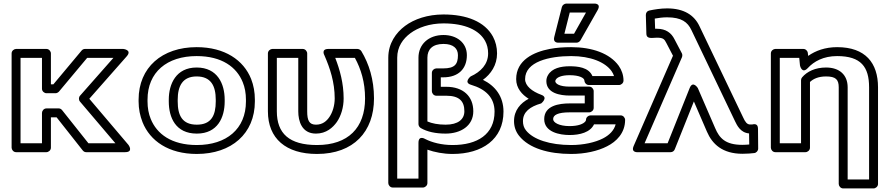

<svg xmlns="http://www.w3.org/2000/svg" viewBox="-20 -827 4980 1075"><path d="M309 -220H240C225 -220 215 -206 215 -195V-25H95V-503H215V-330C215 -315 229 -305 240 -305H291C298 -305 305 -309 310 -314L468 -503H615L428 -291C420 -282 420 -267 428 -258L626 -25H475L328 -210C323 -216 317 -220 309 -220ZM297 -170 443 15C448 21 454 25 462 25H680C730 25 699 -16 699 -16L480 -274L689 -511C722 -548 670 -553 670 -553H456C449 -553 442 -550 437 -544L279 -355H265V-528C265 -539 255 -553 240 -553H70C59 -553 45 -543 45 -528V0C45 11 55 25 70 25H240C251 25 265 15 265 0V-170Z M1081 -513C1223 -513 1305 -451 1339 -367C1351 -338 1357 -305 1357 -269V-259C1357 -105 1248 -15 1082 -15C940 -15 858 -77 824 -161C812 -190 806 -223 806 -259V-269C806 -423 915 -513 1081 -513ZM1407 -259V-269C1407 -311 1400 -349 1386 -385C1344 -490 1239 -563 1081 -563C887 -563 756 -449 756 -269V-259C756 -217 764 -179 778 -143C820 -38 924 35 1082 35C1276 35 1407 -79 1407 -259ZM1238 -269C1238 -357 1198 -449 1081 -449C965 -449 925 -356 925 -269V-259C925 -169 963 -79 1082 -79C1199 -79 1238 -170 1238 -259ZM1188 -269V-259C1188 -181 1163 -129 1082 -129C1000 -129 975 -181 975 -259V-269C975 -345 1002 -399 1081 -399C1161 -399 1188 -346 1188 -269Z M1755 -15C1599 -15 1530 -80 1530 -204V-503H1650V-203C1650 -150 1669 -79 1749 -79C1807 -79 1844 -113 1866 -144C1890 -179 1904 -226 1904 -276C1904 -361 1883 -436 1857 -503H1967C2001 -441 2024 -367 2024 -276C2024 -111 1929 -15 1755 -15ZM2074 -276C2074 -382 2046 -470 2003 -541C1999 -547 1990 -553 1981 -553H1819C1776 -553 1796 -518 1796 -518C1828 -445 1854 -366 1854 -276C1854 -236 1842 -198 1825 -173C1809 -149 1786 -129 1749 -129C1711 -129 1700 -153 1700 -203V-528C1700 -539 1690 -553 1675 -553H1505C1494 -553 1480 -543 1480 -528V-204C1480 -51 1581 35 1755 35C1960 35 2074 -90 2074 -276Z M2514 -15C2453 -15 2399 -29 2360 -49C2360 -49 2323 -72 2323 -27V173H2204V-504C2204 -565 2236 -610 2278 -641C2320 -672 2384 -696 2463 -696C2584 -696 2663 -658 2696 -598C2707 -578 2713 -555 2713 -528C2713 -467 2672 -425 2615 -399C2615 -399 2573 -365 2618 -352C2699 -328 2749 -281 2749 -202C2749 -75 2653 -15 2514 -15ZM2799 -202C2799 -287 2753 -346 2684 -380C2728 -412 2763 -462 2763 -528C2763 -562 2755 -594 2740 -622C2694 -706 2593 -746 2463 -746C2374 -746 2299 -720 2248 -682C2197 -644 2154 -584 2154 -504V198C2154 209 2164 223 2179 223H2348C2359 223 2373 213 2373 198V11C2413 25 2462 35 2514 35C2680 35 2799 -47 2799 -202ZM2630 -204C2630 -288 2573 -341 2479 -341H2448V-394H2461C2548 -394 2594 -443 2594 -518C2594 -588 2537 -631 2463 -631C2380 -631 2323 -579 2323 -504V-132C2323 -123 2329 -114 2336 -110C2372 -89 2419 -79 2475 -79C2559 -79 2630 -122 2630 -204ZM2580 -204C2580 -159 2545 -129 2475 -129C2433 -129 2398 -136 2373 -147V-504C2373 -550 2401 -581 2463 -581C2519 -581 2544 -555 2544 -518C2544 -467 2526 -444 2461 -444H2423C2412 -444 2398 -434 2398 -419V-316C2398 -305 2408 -291 2423 -291H2479C2552 -291 2580 -260 2580 -204Z M3306 -131H3427C3418 -96 3391 -70 3356 -52C3313 -30 3248 -15 3178 -15C3059 -15 2965 -46 2925 -97C2913 -112 2908 -129 2908 -149C2908 -200 2947 -230 3010 -248C3010 -248 3052 -281 3011 -296C2959 -315 2920 -346 2920 -384C2920 -482 3056 -513 3178 -513C3287 -513 3368 -479 3404 -429C3410 -420 3415 -411 3418 -401H3297C3276 -451 3213 -456 3169 -456C3120 -456 3070 -445 3048 -406C3042 -396 3039 -385 3039 -373C3039 -305 3116 -292 3170 -292H3254V-248H3170C3110 -248 3027 -236 3027 -160C3027 -87 3114 -71 3169 -71C3227 -71 3285 -86 3306 -131ZM3170 -198H3279C3290 -198 3304 -208 3304 -223V-317C3304 -328 3294 -342 3279 -342H3170C3111 -342 3089 -359 3089 -373C3089 -375 3090 -377 3092 -381C3099 -394 3124 -406 3169 -406C3225 -406 3252 -390 3252 -376C3252 -365 3262 -351 3277 -351H3446C3457 -351 3471 -361 3471 -376C3471 -406 3461 -435 3444 -459C3394 -528 3296 -563 3178 -563C3134 -563 3095 -560 3058 -553C2969 -536 2870 -491 2870 -384C2870 -333 2903 -297 2940 -274C2895 -250 2858 -210 2858 -149C2858 -119 2867 -91 2886 -67C2942 4 3053 35 3178 35C3255 35 3327 19 3379 -8C3431 -34 3480 -82 3480 -156C3480 -167 3470 -181 3455 -181H3286C3275 -181 3261 -171 3261 -156C3261 -154 3260 -151 3258 -148C3247 -133 3217 -121 3169 -121C3110 -121 3077 -141 3077 -160C3077 -183 3103 -198 3170 -198ZM3170 -757H3261L3194 -638H3140ZM3151 -807C3141 -807 3129 -799 3126 -788L3083 -619C3075 -587 3104 -588 3107 -588H3208C3216 -588 3225 -593 3230 -601L3326 -770C3349 -811 3304 -807 3304 -807Z M3646 -723C3669 -727 3691 -730 3715 -730C3796 -730 3830 -703 3851 -659L4096 -147C4106 -127 4125 -84 4174 -80L4175 -18C4162 -17 4150 -16 4136 -16C4042 -16 4008 -53 3984 -110L3887 -334C3887 -334 3859 -379 3841 -333L3718 -25H3589L3798 -506C3801 -513 3801 -522 3798 -528L3756 -608C3739 -642 3709 -666 3658 -666H3648ZM3615 -768C3604 -766 3596 -756 3596 -743L3599 -638C3600 -606 3632 -616 3658 -616C3693 -616 3700 -608 3711 -586L3748 -515L3528 -10C3511 29 3551 25 3551 25H3735C3745 25 3754 19 3758 9L3865 -259L3938 -90C3968 -20 4025 34 4137 34C4165 34 4185 32 4203 30C4214 29 4225 18 4225 5L4224 -106C4224 -138 4200 -132 4191 -130C4191 -130 4194 -130 4190 -130H4180C4162 -130 4152 -145 4141 -169L3896 -681C3867 -742 3810 -780 3715 -780C3679 -780 3643 -774 3615 -768Z M4605 -449C4545 -449 4499 -427 4471 -394C4467 -389 4465 -384 4465 -378V-25H4346V-503H4455L4459 -461C4459 -461 4469 -410 4503 -446C4537 -483 4590 -513 4667 -513C4801 -513 4846 -452 4846 -338V178H4726V-338C4726 -408 4680 -449 4605 -449ZM4605 -399C4660 -399 4676 -381 4676 -338V203C4676 214 4686 228 4701 228H4871C4882 228 4896 218 4896 203V-338C4896 -474 4826 -563 4667 -563C4600 -563 4546 -543 4505 -514L4503 -530C4502 -542 4491 -553 4478 -553H4321C4310 -553 4296 -543 4296 -528V0C4296 11 4306 25 4321 25H4490C4501 25 4515 15 4515 0V-368C4533 -385 4561 -399 4605 -399Z"/></svg>

Font: Asimov
Style: XWidOu
Weight: 500
Designer: Google
Version: Version 2.000980; 2014